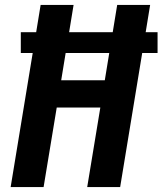

<svg xmlns="http://www.w3.org/2000/svg" viewBox="-20 -755 656 775"><path d="M23 0 112 -541H64V-625H126L144 -735H277L259 -625H435L453 -735H586L568 -625H616V-541H554L465 0H332L385 -321H209L156 0ZM227 -431H403L421 -541H245Z"/></svg>

Font: Iosevka Aile Extrabold Oblique
Style: Regular
Weight: 800
Italic angle: -9°
Designer: Belleve Invis
Foundry: Belleve Invis
Version: Version 31.1.0; ttfautohint (v1.8.4)